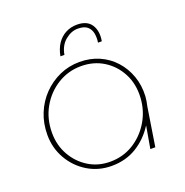

<svg xmlns="http://www.w3.org/2000/svg" viewBox="-128 -816 913 946"><g transform="rotate(-20 328.5 -343.5)"><path d="M300 13Q231 13 175 -21Q119 -55 86 -112.5Q53 -170 53 -239Q53 -299 74 -350.5Q95 -402 132.5 -440.5Q170 -479 219 -501Q268 -523 324 -523Q380 -523 426.5 -502.5Q473 -482 506.5 -445Q540 -408 557.5 -359Q575 -310 572 -253Q571 -240 569 -227.5Q567 -215 564 -203L532 0H506L526 -115H525Q488 -57 431 -22Q374 13 300 13ZM300 -9Q367 -9 421 -42Q475 -75 509 -131Q543 -187 547 -255Q551 -326 522 -381.5Q493 -437 441.5 -469Q390 -501 324 -501Q257 -501 201 -466.5Q145 -432 111.5 -373Q78 -314 78 -240Q78 -176 107.5 -123.5Q137 -71 187 -40Q237 -9 300 -9ZM246 -581Q253 -619 271 -645.5Q289 -672 316 -686Q343 -700 375 -700Q428 -700 450 -666.5Q472 -633 463 -581H443Q447 -605 443 -628Q439 -651 422.5 -665.5Q406 -680 372 -680Q338 -680 306.5 -654Q275 -628 267 -581Z"/></g></svg>

Font: MuseoModerno Thin Thin
Style: Italic
Weight: 250
Italic angle: -9°
Version: Version 1.003